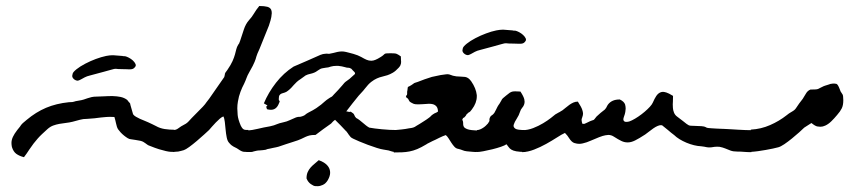

<svg xmlns="http://www.w3.org/2000/svg" viewBox="-20 -517 2899 653"><path d="M365.7 -329.1Q380.4 -328.1 387.2 -327.4Q394 -326.7 396.5 -326.7L397.9 -326.2H396.5Q398.9 -326.2 405.8 -325.7Q410.6 -324.7 418.2 -320.8Q425.8 -316.9 431.9 -311.3Q438 -305.7 440.9 -299.3Q441.9 -297.4 441.9 -295.4Q441.9 -291.5 438.5 -288.1Q435.5 -284.2 431.4 -282.7Q427.2 -281.2 422.4 -281.2H417.5Q415 -281.2 411.1 -281.5Q407.2 -281.7 401.4 -281.7Q387.7 -281.7 382.3 -282.2Q377 -282.7 374 -283Q371.1 -283.2 368.2 -282.5Q365.2 -281.7 356.9 -279.5Q348.6 -277.3 332.3 -272.7Q315.9 -268.1 286.1 -260.3Q275.4 -257.8 268.1 -253.9Q260.7 -250 255.1 -246.8Q249.5 -243.7 245.1 -242.7H243.2Q239.3 -242.7 234.4 -245.6Q225.6 -251.5 225.6 -258.8Q225.6 -260.7 227.1 -266.4Q228.5 -272 240.2 -281.5Q252 -291 269.8 -300.3Q287.6 -309.6 305.9 -316.4Q324.2 -323.2 340.8 -326.7Q353.5 -329.1 361.3 -329.1ZM572.8 -75.7Q572.8 -59.1 574.2 -38.6Q575.7 -18.1 575.7 -1Q571.3 -0.5 566.9 -0.5Q564.5 -0.5 559.3 -0.7Q554.2 -1 544.2 -3.2Q534.2 -5.4 520.8 -9.5Q507.3 -13.7 489.3 -21Q484.4 -22.5 481.2 -24.9Q478 -27.3 474.9 -29.5Q471.7 -31.7 467.8 -34.2Q463.9 -36.6 457.5 -38.1Q449.2 -39.6 441.2 -41Q433.1 -42.5 424.8 -43.5Q420.4 -43.5 414.3 -47.1Q408.2 -50.8 401.9 -55.9Q395.5 -61 390.1 -66.9Q384.8 -72.8 381.8 -77.1Q379.4 -80.6 377.7 -85.7Q376 -90.8 374.8 -96.7Q373.5 -102.5 372.1 -108.4Q370.6 -114.3 369.1 -119.1Q360.8 -119.6 353 -119.6Q349.1 -119.6 341.6 -119.1Q334 -118.7 323.2 -117.4Q312.5 -116.2 301.3 -114.7Q290 -113.3 277.3 -112.8Q262.2 -112.8 251.7 -109.6Q241.2 -106.4 227.1 -103Q215.3 -100.1 203.9 -98.9Q192.4 -97.7 181.9 -95.7Q171.4 -93.8 161.1 -90.1Q150.9 -86.4 141.6 -78.1Q130.9 -68.4 122.8 -60.8Q114.7 -53.2 107.9 -45.4Q101.1 -37.6 94.2 -28.8Q87.4 -20 79.6 -8.3Q75.7 -2 71 4.6Q66.4 11.2 61.5 17.6Q45.9 13.7 35.6 6.3Q25.4 -1 20.5 -17.1Q19 -24.4 19 -30.8Q19 -41 23.9 -51.5Q28.8 -62 38.6 -74.7Q45.4 -82.5 47.9 -86.2Q50.3 -89.8 52 -92.3Q53.7 -94.7 57.4 -98.1Q61 -101.6 70.8 -109.4Q102.1 -135.7 136.7 -150.4Q171.4 -165 214.4 -169.4Q222.2 -169.4 225.6 -169.9Q229 -170.4 231.4 -171.1Q233.9 -171.9 237.3 -172.9Q240.7 -173.8 248 -174.8Q258.3 -176.3 264.9 -178.5Q271.5 -180.7 277.8 -182.9Q284.2 -185.1 291.5 -186.8Q298.8 -188.5 310.1 -188.5Q321.8 -188.5 335.7 -189.5Q349.6 -190.4 363.5 -190.2Q377.4 -189.9 390.1 -187.3Q402.8 -184.6 412.6 -177.2Q413.6 -176.3 416.7 -171.9Q419.9 -167.5 420.9 -167.5Q422.4 -164.6 422.9 -164.1V-163.1Q422.9 -162.6 423.8 -159.2Q425.8 -151.9 428.2 -143.8Q430.7 -135.7 432.6 -128.4Q436 -123.5 442.4 -119.9Q448.7 -116.2 456.1 -112.8Q463.4 -109.4 470.7 -106.7Q478 -104 483.9 -101.1Q492.7 -97.2 497.6 -94.7Q502.4 -92.3 510.3 -88.4Q523.9 -80.6 540.3 -78.1Q556.6 -75.7 572.8 -75.7Z M568.8 -73.7Q580.1 -75.7 585.7 -80.1Q591.3 -84.5 596.2 -87.4Q607.4 -93.3 612.3 -96.4Q617.2 -99.6 621.3 -104Q625.5 -108.4 632.1 -115.7Q638.7 -123 653.3 -137.2Q665 -148.9 669.9 -154.1Q674.8 -159.2 677.2 -162.4Q679.7 -165.5 681.9 -168.9Q684.1 -172.4 691.4 -181.2Q704.6 -199.7 717 -218Q729.5 -236.3 742.7 -254.9Q744.6 -260.7 744.6 -262.7Q744.6 -264.6 744.9 -266.1Q745.1 -267.6 746.6 -270Q748 -272.5 753.4 -279.3Q765.1 -296.4 770.8 -309.1Q776.4 -321.8 779.1 -331.8Q781.7 -341.8 783.7 -349.6Q785.6 -357.4 790 -364.7Q792.5 -368.7 793 -369.1L793.5 -369.6L793.9 -371.1Q794.4 -372.1 796.4 -377.4Q803.2 -397.5 809.3 -416.5Q815.4 -435.5 827.1 -448.7Q837.4 -460 844 -471.4Q850.6 -482.9 861.8 -496.6Q879.4 -496.6 889.2 -493.9Q898.9 -491.2 902.3 -483.9Q904.3 -479 904.3 -472.2Q904.3 -468.3 902.8 -459.2Q901.4 -450.2 894.5 -429.7Q886.2 -410.2 878.7 -390.6Q871.1 -371.1 862.8 -351.1Q857.9 -340.8 855.5 -334.7Q853 -328.6 851.8 -324.2Q850.6 -319.8 849.4 -315.9Q848.1 -312 845.9 -306.6Q843.8 -301.3 839.6 -293Q835.4 -284.7 828.1 -272Q821.3 -260.3 818.4 -251.7Q815.4 -243.2 810.1 -231.9Q803.7 -220.2 797.9 -204.8Q792 -189.5 789.1 -171.4Q787.1 -160.2 787.1 -148.4Q787.1 -140.6 788.3 -126Q789.6 -111.3 798.8 -89.8Q801.8 -84 804.4 -80.8Q807.1 -77.6 810.1 -76.4Q813 -75.2 816.7 -75.2Q820.3 -75.2 824.7 -75.2V0Q816.4 0 809.1 -0.7Q801.8 -1.5 791.5 -8.8Q785.2 -13.2 781.2 -14.9Q777.3 -16.6 773.9 -18.6Q770.5 -20.5 767.1 -23.2Q763.7 -25.9 758.8 -31.7Q753.4 -37.6 751 -50Q748.5 -62.5 747.3 -76.2Q746.1 -89.8 744.6 -102.3Q743.2 -114.7 739.7 -121.1Q734.4 -119.1 727.5 -113.3Q720.7 -107.4 713.9 -100.3Q707 -93.3 700.9 -86.2Q694.8 -79.1 690.9 -74.7Q685.5 -69.8 674.1 -59.3Q662.6 -48.8 649.4 -37.6Q636.2 -26.4 623.8 -17.3Q611.3 -8.3 605 -6.3Q600.1 -4.9 595.5 -3.7Q590.8 -2.4 585.9 -1.5Q582 -1 577.9 -1Q573.7 -1 568.8 0Z M1022.5 89.8Q1022.5 77.1 1026.4 68.4Q1030.3 59.6 1036.4 52.7Q1042.5 45.9 1049.8 40Q1057.1 34.2 1064 27.8Q1074.7 31.2 1083.7 37.4Q1092.8 43.5 1097.9 52Q1103 60.5 1102.8 71.3Q1102.5 82 1095.2 95.2Q1088.4 106.9 1078.1 111.8Q1068.8 116.2 1060.1 116.2Q1058.6 116.2 1052.5 116Q1046.4 115.7 1036.9 108.9Q1027.3 102.1 1022.5 89.8ZM1174.8 -283.2Q1171.4 -285.2 1169.2 -285.9Q1167 -286.6 1164.8 -286.6Q1162.6 -286.6 1159.9 -286.9Q1157.2 -287.1 1153.3 -288.6Q1144 -291.5 1130.4 -293H1124Q1113.8 -293 1105 -290.5Q1099.6 -288.6 1097.4 -288.1Q1095.2 -287.6 1093.3 -287.4Q1091.3 -287.1 1088.9 -286.9Q1086.4 -286.6 1081.1 -285.6Q1073.7 -284.7 1069.8 -282.7Q1065.9 -280.8 1062.3 -278.1Q1058.6 -275.4 1054.2 -272.7Q1049.8 -270 1042 -267.6Q1031.7 -265.1 1027.1 -263.7Q1022.5 -262.2 1019.5 -260.5Q1016.6 -258.8 1013.4 -256.1Q1010.3 -253.4 1002.9 -248.5Q994.6 -243.2 989.3 -238.3Q983.9 -233.4 979.5 -228.3Q975.1 -223.1 970.5 -218.3Q965.8 -213.4 959.5 -208.5Q953.6 -203.6 948 -202.1Q942.4 -200.7 938 -199Q933.6 -197.3 930.9 -193.6Q928.2 -189.9 928.2 -181.2V-178.7Q928.2 -176.3 929 -175.5Q929.7 -174.8 930.7 -173.8L931.2 -172.9Q931.2 -171.9 930.7 -170.2Q930.2 -168.5 926.8 -161.1Q918.5 -143.6 901.4 -143.6Q895 -143.6 888.2 -145.5Q885.7 -150.9 885.7 -153.8Q885.7 -154.8 886.7 -156Q887.7 -157.2 889.2 -157.7Q889.6 -157.7 889.6 -158.2Q889.6 -158.7 888.2 -159.2Q886.7 -159.7 877.4 -165.5Q892.6 -202.1 918.7 -235.6Q944.8 -269 978.5 -290.5Q1002 -300.3 1024.4 -310.3Q1046.9 -320.3 1070.3 -330.6Q1073.7 -331.5 1075 -332Q1076.2 -332.5 1077.1 -332.8Q1078.1 -333 1079.6 -333.3Q1081.1 -333.5 1085 -334Q1088.4 -334.5 1089.8 -334.5Q1091.3 -334.5 1092.3 -334.5Q1093.3 -334.5 1094.7 -334.2Q1096.2 -334 1099.6 -334Q1106.9 -335 1113.8 -336.9Q1120.6 -338.9 1127.4 -340.3Q1134.3 -341.8 1141.4 -342Q1148.4 -342.3 1156.7 -340.3Q1161.6 -338.9 1168.2 -337.4Q1174.8 -335.9 1182.1 -333.7Q1189.5 -331.5 1196.3 -328.9Q1203.1 -326.2 1208.5 -323.2Q1219.2 -316.9 1226.8 -313.7Q1234.4 -310.5 1241.7 -310.5H1243.7Q1249.5 -310.5 1256.8 -313.5Q1264.2 -316.4 1274.9 -323.2Q1281.2 -327.1 1283.7 -329.6Q1286.1 -332 1288.1 -333.5Q1290 -335 1294.2 -335.4Q1298.3 -335.9 1308.6 -335.9Q1317.4 -335.9 1321.8 -335.4Q1326.2 -335 1329.3 -333.7Q1332.5 -332.5 1335.2 -330.6Q1337.9 -328.6 1343.3 -325.2Q1343.3 -316.9 1343.8 -312Q1344.2 -309.6 1344.2 -307.1Q1344.2 -304.7 1343.8 -301.5Q1343.3 -298.3 1341.8 -294.9Q1340.3 -291.5 1335.9 -286.6Q1325.7 -275.4 1316.2 -269.8Q1306.6 -264.2 1297.6 -261.2Q1288.6 -258.3 1279.8 -256.3Q1271 -254.4 1261.7 -250.2Q1252.4 -246.1 1242.4 -238.3Q1232.4 -230.5 1221.2 -215.8Q1214.4 -207 1210.2 -202.9Q1206.1 -198.7 1199.7 -191.4Q1189.5 -178.2 1178.7 -165.3Q1168 -152.3 1157.7 -138.2Q1160.2 -137.7 1161.4 -137.7Q1162.6 -137.7 1165 -136.7H1167Q1169.4 -136.2 1170.4 -136.2Q1170.9 -136.2 1171.1 -136.5Q1171.4 -136.7 1171.9 -137.2Q1171.9 -137.7 1172.4 -137.7L1172.9 -137.2Q1173.8 -136.7 1177.7 -133.8Q1181.6 -131.3 1183.1 -129.4Q1184.6 -127.4 1185.3 -125.2Q1186 -123 1187.3 -120.8Q1188.5 -118.7 1191.4 -115.7Q1197.3 -112.8 1202.9 -108.4Q1208.5 -104 1213.9 -99.4Q1219.2 -94.7 1224.9 -90.3Q1230.5 -85.9 1235.8 -83Q1243.2 -81.5 1254.4 -80.1Q1265.6 -78.6 1278.6 -77.4Q1291.5 -76.2 1305.2 -75.4Q1318.8 -74.7 1330.6 -74.7V0Q1321.3 0 1317.4 -0.7Q1313.5 -1.5 1310.1 -2.7Q1306.6 -3.9 1301.3 -5.4Q1295.9 -6.8 1284.2 -8.3Q1276.4 -9.3 1261.7 -13.9Q1247.1 -18.6 1231.2 -24.4Q1215.3 -30.3 1201.7 -36.1Q1188 -42 1182.1 -44.9Q1174.8 -48.3 1172.4 -51Q1169.9 -53.7 1166 -59.1Q1164.6 -62 1162.6 -64.2Q1160.6 -66.4 1158.7 -69.3Q1158.7 -70.3 1158.2 -70.3Q1157.7 -70.3 1156.7 -71.3Q1147.9 -81.1 1138.7 -90.3Q1129.4 -99.6 1119.6 -109.4Q1116.7 -107.4 1115 -106Q1113.3 -104.5 1112.1 -103.3Q1110.8 -102.1 1109.6 -100.6Q1108.4 -99.1 1106 -96.7Q1091.8 -86.9 1078.9 -77.4Q1065.9 -67.9 1053.2 -58.1Q1040 -58.1 1033.2 -56.4Q1026.4 -54.7 1019.8 -51.8Q1013.2 -48.8 1004.2 -44.4Q995.1 -40 977.5 -34.7Q964.8 -30.8 952.4 -26.6Q939.9 -22.5 927.2 -18.1Q921.9 -16.6 919.2 -16.1Q916.5 -15.6 914.1 -15.1Q911.6 -14.6 908.2 -13.9Q904.8 -13.2 898.4 -11.7Q891.6 -10.7 889.6 -10Q887.7 -9.3 886.5 -8.8Q885.3 -8.3 883.1 -7.6Q880.9 -6.8 873.5 -6.3Q866.2 -5.4 863 -5.4Q859.9 -5.4 857.4 -5.1Q855 -4.9 852.1 -4.2Q849.1 -3.4 842.8 -2Q838.4 0 833.5 0H818.4V-72.8Q838.4 -74.2 856.9 -78.9Q875.5 -83.5 898.4 -87.4Q906.2 -88.9 911.6 -90.8Q917 -92.8 921.4 -94.5Q925.8 -96.2 930.9 -97.9Q936 -99.6 943.8 -101.1Q955.6 -103.5 965.6 -108.4Q975.6 -113.3 986.8 -117.7Q990.7 -119.1 993.4 -119.4Q996.1 -119.6 998.3 -119.6Q1000.5 -119.6 1002.9 -120.1Q1005.4 -120.6 1009.3 -122.1Q1012.7 -123 1014.6 -124.3Q1016.6 -125.5 1018.3 -127Q1020 -128.4 1022.2 -130.1Q1024.4 -131.8 1028.3 -133.8Q1045.9 -142.6 1055.7 -149.2Q1065.4 -155.8 1072 -161.1Q1078.6 -166.5 1084.2 -171.6Q1089.8 -176.8 1099.6 -183.1Q1103.5 -186 1105.5 -186.8Q1107.4 -187.5 1108.4 -188.2Q1109.4 -189 1110.8 -190.4Q1112.3 -191.9 1115.7 -195.8Q1122.6 -203.1 1129.9 -210.7Q1137.2 -218.3 1144 -226.6Q1150.9 -236.3 1159.9 -242.2Q1168.9 -248 1177.7 -256.8Q1183.1 -261.7 1186 -264.2Q1187.5 -265.1 1187.5 -267.1Q1187.5 -269 1186 -271.5Q1183.1 -273.9 1180.4 -277.1Q1177.7 -280.3 1174.8 -283.2Z M1606 -0.5Q1601.1 0 1596.7 0Q1592.3 0 1586.4 -0.7Q1580.6 -1.5 1567.9 -2.4Q1559.1 -3.4 1553.7 -5.9Q1548.3 -8.3 1538.6 -10.7Q1531.2 -11.7 1525.6 -17.8Q1520 -23.9 1515.1 -31.5Q1510.3 -39.1 1505.6 -46.4Q1501 -53.7 1496.1 -57.6Q1491.7 -56.2 1485.8 -53.7Q1480 -51.3 1473.6 -48.1Q1467.3 -44.9 1461.4 -42Q1455.6 -39.1 1450.7 -37.1Q1445.8 -34.2 1439.7 -31.5Q1433.6 -28.8 1429.7 -25.9Q1412.6 -15.6 1399.2 -10Q1385.7 -4.4 1373 -2Q1360.4 0.5 1347.4 1Q1334.5 1.5 1319.3 1.5V-74.2Q1332.5 -75.2 1345.7 -76.7Q1358.9 -78.1 1371.1 -80.6Q1379.4 -81.5 1383.8 -82.8Q1388.2 -84 1391.1 -85.7Q1394 -87.4 1397.5 -89.8Q1400.9 -92.3 1406.7 -95.2Q1412.1 -99.1 1418.2 -102.5Q1424.3 -106 1429.7 -109.9Q1431.6 -111.8 1433.8 -112.8Q1436 -113.8 1438.5 -116.2Q1443.4 -119.6 1445.3 -122.1Q1447.3 -124.5 1452.1 -127.9Q1455.6 -130.4 1457.5 -131.3Q1459.5 -132.3 1460.9 -132.8Q1462.4 -133.3 1464.4 -134.3Q1466.3 -135.3 1469.7 -137.7Q1469.2 -149.4 1464.4 -155Q1459.5 -160.6 1452.1 -162.6Q1446.3 -164.1 1439 -164.1Q1437.5 -164.1 1431.6 -163.6Q1425.8 -163.1 1416 -162.6Q1409.7 -162.1 1403.3 -162.1Q1399.9 -162.1 1393.8 -162.4Q1387.7 -162.6 1380.4 -167Q1374 -170.4 1372.6 -172.4Q1371.1 -174.3 1370.6 -176Q1370.1 -177.7 1368.4 -180.2Q1366.7 -182.6 1360.4 -187Q1361.8 -191.9 1362.3 -192.9L1362.8 -193.4H1363.8L1364.7 -197.3Q1364.7 -199.7 1364.7 -203.4Q1364.7 -207 1365.7 -210Q1366.2 -216.8 1366.7 -219Q1367.2 -221.2 1368.4 -221.9Q1369.6 -222.7 1371.8 -223.4Q1374 -224.1 1378.4 -227.1Q1383.8 -230.5 1385.5 -231.9Q1387.2 -233.4 1388.2 -234.1Q1389.2 -234.9 1391.4 -235.4Q1393.6 -235.8 1400.4 -238.3Q1412.1 -243.2 1424.1 -247.3Q1436 -251.5 1448.7 -255.4Q1467.3 -259.8 1478.5 -261.7Q1489.7 -263.7 1496.6 -264.2Q1500 -264.6 1502.4 -264.6Q1504.9 -264.6 1507.6 -263.9Q1510.3 -263.2 1513.4 -262Q1516.6 -260.7 1520.5 -259.5Q1524.4 -258.3 1532.2 -257.3Q1542 -256.3 1549.1 -256.3Q1556.2 -256.3 1561.8 -255.4Q1567.4 -254.4 1572.3 -251.2Q1577.1 -248 1582.5 -240.7Q1599.1 -216.8 1601.6 -193.4V-189Q1601.6 -167 1585 -145Q1580.6 -139.2 1579.1 -137.7Q1577.6 -136.2 1576.4 -135.7Q1575.2 -135.3 1573.2 -134Q1571.3 -132.8 1565.9 -127Q1565.9 -126 1565.4 -125.5Q1564.9 -125 1564.9 -124.5Q1564.9 -124 1563.5 -122.6Q1559.1 -117.2 1557.6 -116.7Q1556.6 -116.2 1556.2 -116.2Q1555.7 -116.2 1555.4 -116.2Q1555.2 -116.2 1554.9 -115.5Q1554.7 -114.7 1552.2 -109.9Q1555.2 -104.5 1555.2 -99.1V-94.7Q1555.2 -90.3 1557.6 -85.7Q1560.1 -81.1 1570.3 -77.4Q1580.6 -73.7 1606 -73.2Z M1692.9 -416Q1707.5 -415 1714.4 -414.3Q1721.2 -413.6 1723.6 -413.6L1725.1 -413.1H1723.6Q1726.1 -413.1 1732.9 -412.6Q1737.8 -411.6 1745.4 -407.7Q1752.9 -403.8 1759 -398.2Q1765.1 -392.6 1768.1 -386.2Q1769 -384.3 1769 -382.3Q1769 -378.4 1765.6 -375Q1762.7 -371.1 1758.5 -369.6Q1754.4 -368.2 1749.5 -368.2H1744.6Q1742.2 -368.2 1738.3 -368.4Q1734.4 -368.7 1728.5 -368.7Q1714.8 -368.7 1709.5 -369.1Q1704.1 -369.6 1701.2 -369.9Q1698.2 -370.1 1695.3 -369.4Q1692.4 -368.7 1684.1 -366.5Q1675.8 -364.3 1659.4 -359.6Q1643.1 -355 1613.3 -347.2Q1602.5 -344.7 1595.2 -340.8Q1587.9 -336.9 1582.3 -333.7Q1576.7 -330.6 1572.3 -329.6H1570.3Q1566.4 -329.6 1561.5 -332.5Q1552.7 -338.4 1552.7 -345.7Q1552.7 -347.7 1554.2 -353.3Q1555.7 -358.9 1567.4 -368.4Q1579.1 -377.9 1596.9 -387.2Q1614.7 -396.5 1633.1 -403.3Q1651.4 -410.2 1668 -413.6Q1680.7 -416 1688.5 -416ZM1766.6 0Q1746.6 -0.5 1735.8 -2.4Q1725.1 -4.4 1719.2 -8.1Q1713.4 -11.7 1710.2 -16.4Q1707 -21 1702.6 -26.4Q1697.3 -22.5 1683.8 -17.8Q1670.4 -13.2 1654.5 -9.3Q1638.7 -5.4 1624.3 -2.7Q1609.9 0 1602.5 0V-74.7Q1607.4 -74.7 1612.8 -76.9Q1618.2 -79.1 1623 -82.3Q1627.9 -85.4 1632.1 -89.4Q1636.2 -93.3 1639.2 -96.7Q1643.1 -102.1 1644 -104.2Q1645 -106.4 1644.8 -107.7Q1644.5 -108.9 1644.5 -110.4V-111.3Q1644.5 -112.8 1645.5 -115.7Q1647.9 -122.1 1652.3 -124.5Q1656.7 -127 1661.1 -132.8Q1665 -139.2 1666.7 -143.3Q1668.5 -147.5 1671.9 -153.8Q1673.8 -157.2 1674.8 -158.7Q1675.8 -160.2 1676.3 -160.9Q1676.8 -161.6 1677.2 -162.1Q1677.7 -162.6 1679.2 -165Q1684.1 -172.9 1685.3 -175.5Q1686.5 -178.2 1687.5 -179.7Q1688.5 -181.2 1690.9 -183.3Q1693.4 -185.5 1701.2 -191.9Q1708.5 -198.2 1713.4 -201.4Q1718.3 -204.6 1723.1 -205.6Q1728 -206.5 1734.1 -206.3Q1740.2 -206.1 1750 -205.6Q1760.7 -189.5 1763.2 -179.2Q1764.2 -174.8 1764.2 -170.9Q1764.2 -166 1762.2 -160.6Q1760.3 -155.3 1755.6 -149.9Q1751 -144.5 1749 -137.7Q1745.1 -125 1737.5 -113.5Q1730 -102.1 1727.5 -93.8Q1726.6 -91.3 1726.6 -89.4Q1726.6 -83.5 1733.2 -79.1Q1739.7 -74.7 1766.6 -74.7Z M1755.9 -74.2Q1774.9 -74.2 1793.2 -81.3Q1811.5 -88.4 1826.9 -97.7Q1842.3 -106.9 1853.5 -115.7Q1864.7 -124.5 1868.7 -127.9Q1871.6 -129.4 1874.3 -131.1Q1877 -132.8 1879.9 -134.3Q1883.3 -135.7 1884.3 -136.5Q1885.3 -137.2 1886 -137.7Q1886.7 -138.2 1887.9 -138.9Q1889.2 -139.6 1892.6 -141.6Q1898.4 -146 1904.5 -151.1Q1910.6 -156.2 1916.7 -160.6Q1922.9 -165 1929.9 -168.2Q1937 -171.4 1945.3 -171.4Q1957.5 -152.8 1960.4 -143.1Q1962.9 -135.7 1962.9 -130.4Q1962.9 -128.4 1962.2 -124.5Q1961.4 -120.6 1959.5 -115.7Q1958 -112.8 1958 -108.9Q1958 -105.5 1959 -101.6Q1959 -100.6 1959.5 -100.1Q1960 -99.6 1960 -98.6Q1960 -97.2 1960.4 -96.2Q1963.9 -95.7 1965.8 -95.7Q1968.3 -95.7 1969.7 -96.7Q1971.2 -97.7 1976.1 -99.6Q1988.8 -106 1993.2 -107.2Q1997.6 -108.4 1999 -109.1Q2000.5 -109.9 2001.7 -111.6Q2002.9 -113.3 2008.8 -120.6Q2015.6 -127 2022.7 -133.1Q2029.8 -139.2 2037.1 -144.5Q2040 -147.9 2041.3 -149.9Q2042.5 -151.9 2043.2 -153.3Q2043.9 -154.8 2044.7 -156.5Q2045.4 -158.2 2047.9 -161.6Q2054.2 -169.9 2064 -174.3Q2073.7 -178.7 2087.9 -178.7Q2102.5 -171.9 2106 -161.6Q2107.9 -154.3 2107.9 -147.5Q2107.9 -143.6 2106.7 -136.2Q2105.5 -128.9 2102.1 -120.1Q2100.1 -114.7 2100.1 -111.3Q2100.1 -108.4 2101.1 -106.9Q2103.5 -102.5 2109.4 -102.5Q2110.8 -102.5 2115.2 -102.8Q2119.6 -103 2129.6 -107.9Q2139.6 -112.8 2151.1 -120.6Q2162.6 -128.4 2172.6 -137Q2182.6 -145.5 2190.2 -153.8Q2197.8 -162.1 2200.2 -168Q2206.1 -181.6 2211.9 -190.4Q2217.8 -199.2 2225.6 -202.6Q2230 -204.6 2234.9 -204.6Q2238.8 -204.6 2246.3 -202.4Q2253.9 -200.2 2269 -190.9Q2269 -182.1 2268.6 -171.9Q2268.1 -167 2268.1 -162.1Q2268.1 -157.2 2268.6 -149.9Q2269 -142.6 2272.2 -134.3Q2275.4 -126 2282.7 -120.6Q2295.9 -110.8 2303.2 -105Q2310.5 -99.1 2314.7 -95.9Q2318.8 -92.8 2321.8 -91.3Q2324.7 -89.8 2329.3 -89.4Q2334 -88.9 2342.3 -88.9Q2350.6 -88.9 2365.7 -87.9Q2371.6 -87.4 2374.5 -86.7Q2377.4 -85.9 2379.2 -85Q2380.9 -84 2383.1 -83Q2385.3 -82 2390.1 -81.5Q2393.1 -81.1 2401.4 -80.6Q2409.7 -80.1 2418.5 -79.6Q2427.2 -79.1 2434.3 -78.9Q2441.4 -78.6 2442.9 -78.6Q2453.1 -78.1 2465.3 -77.4Q2477.5 -76.7 2490 -75.9Q2502.4 -75.2 2514.2 -74.7Q2525.9 -74.2 2535.6 -74.2V0.5Q2521.5 0.5 2510.7 -0.5Q2500 -1.5 2487.8 -1.5Q2473.6 -1.5 2464.6 -4.9Q2455.6 -8.3 2446.8 -12Q2438 -15.6 2427.7 -17.6Q2423.8 -18.1 2418.9 -18.1Q2411.1 -18.1 2400.4 -16.1Q2397 -15.6 2394 -15.6Q2392.6 -15.6 2389.9 -15.6Q2387.2 -15.6 2383.3 -16.4Q2379.4 -17.1 2375 -18.1Q2370.6 -19 2364.7 -19.5Q2353 -20 2340.1 -23.2Q2327.1 -26.4 2314.5 -31.7Q2301.8 -37.1 2291 -43.7Q2280.3 -50.3 2272.9 -57.6Q2261.7 -65.9 2252 -74.5Q2242.2 -83 2231.9 -90.8Q2230 -91.3 2227.5 -91.3Q2223.1 -91.3 2216.6 -88.6Q2210 -85.9 2201.9 -80.3Q2193.8 -74.7 2186.5 -68.8Q2179.2 -63 2174.3 -59.6Q2153.3 -45.9 2139.9 -39.3Q2126.5 -32.7 2115.7 -32.7H2113.8Q2103.5 -32.7 2093.3 -37.6Q2083 -42.5 2067.9 -52.2Q2059.1 -58.1 2048.8 -58.1Q2046.9 -58.1 2039.1 -56.9Q2031.2 -55.7 2017.3 -50.3Q2003.4 -44.9 1989.3 -38.6Q1975.1 -32.2 1961.9 -29.3Q1955.6 -27.8 1949.7 -27.8Q1942.9 -27.8 1933.6 -30.5Q1924.3 -33.2 1915 -47.9Q1912.6 -51.3 1911.4 -53.2Q1910.2 -55.2 1908.9 -56.6Q1907.7 -58.1 1906 -59.8Q1904.3 -61.5 1901.4 -64.9Q1890.6 -60.1 1874 -49.3Q1857.4 -38.6 1837.6 -27.6Q1817.9 -16.6 1796.6 -8.3Q1775.4 0 1755.9 0.5Z M2533.2 -75.2 2534.2 -76.2Q2568.4 -78.1 2599.1 -91.6Q2629.9 -105 2655.3 -125Q2662.6 -131.3 2672.9 -137Q2683.1 -142.6 2687 -148.9Q2692.4 -157.2 2698 -165Q2703.6 -172.9 2710 -180.7Q2715.8 -189.5 2721.2 -199Q2726.6 -208.5 2736.3 -212.4Q2749 -212.4 2754.4 -212.9Q2759.8 -213.4 2762.7 -214.6Q2765.6 -215.8 2769.3 -218Q2772.9 -220.2 2781.7 -224.1Q2783.2 -224.6 2786.6 -225.8Q2790 -227.1 2793.7 -228Q2797.4 -229 2800 -230Q2802.7 -231 2803.7 -231.4Q2811.5 -232.9 2816.9 -232.9Q2819.8 -232.9 2824.2 -231.9Q2828.6 -231 2833.5 -219.7Q2835 -215.8 2836.4 -212.6Q2837.9 -209.5 2838.9 -206.1Q2842.3 -200.2 2844 -198.2Q2845.7 -196.3 2846.4 -194.3Q2847.2 -192.4 2847.4 -189Q2847.7 -185.5 2848.1 -176.3Q2848.1 -159.2 2843 -148.7Q2837.9 -138.2 2827.1 -126Q2817.4 -114.3 2807.4 -104.5Q2797.4 -94.7 2786.6 -89.8Q2778.3 -85.9 2770 -85.9Q2767.1 -85.9 2760 -86.9Q2752.9 -87.9 2739.7 -98.6Q2733.4 -94.7 2727.5 -90.8Q2721.7 -86.9 2715.3 -83Q2709.5 -77.1 2698 -66.9Q2686.5 -56.6 2673.3 -45.9Q2660.2 -35.2 2647.5 -26.6Q2634.8 -18.1 2627 -16.1Q2619.6 -14.2 2608.6 -11.7Q2597.7 -9.3 2584.7 -7.1Q2571.8 -4.9 2558.3 -2.9Q2544.9 -1 2533.2 -0.5Z"/></svg>

Font: DimaRavanNevis
Style: regular
Weight: 400
Designer: R.Balvardi
Foundry: Dima Software Group
Version: Version 1.00;May 26, 2019;FontCreator 11.5.0.2427 64-bit